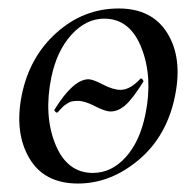

<svg xmlns="http://www.w3.org/2000/svg" viewBox="-20 -419 463 453"><path d="M164 14Q84 14 49 -46Q14 -106 31 -193Q49 -284 113 -341.5Q177 -399 260 -399Q339 -399 375 -340.5Q411 -282 393 -193Q374 -98 307.5 -42Q241 14 164 14ZM199 -11Q243 -11 276.5 -48Q310 -85 323 -149Q341 -236 314 -305.5Q287 -375 226 -375Q183 -375 148.5 -337Q114 -299 101 -236Q83 -147 110.5 -79Q138 -11 199 -11ZM116 -154Q114 -152 110.5 -155.5Q107 -159 109 -161Q153 -232 189 -232Q199 -232 223 -219.5Q247 -207 264 -207Q287 -207 311 -233Q314 -236 318 -229Q319 -227 318 -226Q293 -186 276 -171Q259 -156 241 -156Q228 -156 204 -168.5Q180 -181 164 -181Q157 -181 151 -180Q145 -179 139 -175Q133 -171 131 -169.5Q129 -168 123 -161.5Q117 -155 116 -154Z"/></svg>

Font: Cormorant Infant Book
Style: Italic
Weight: 500
Italic angle: -10°
Designer: Christian Thalmann (Catharsis Fonts)
Version: Version 1.000;PS 002.000;hotconv 1.0.88;makeotf.lib2.5.64775